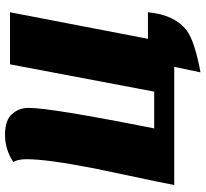

<svg xmlns="http://www.w3.org/2000/svg" viewBox="-47 -671 821 767"><g transform="rotate(-90 363.5 -287.5)"><path d="M698 -658H490L381 -82H234Q316 -494 316 -584Q316 -623 291 -650Q267 -678 208 -678Q150 -678 100 -645Q111 -626 111 -592Q111 -509 74 -320L40 -158Q22 -76 8 -2H480L458 103Q582 80 625 48Q688 0 698 -107H592Z"/></g></svg>

Font: Sansita One
Style: Regular
Weight: 400
Designer: Pablo Cosgaya
Foundry: Omnibus-Type
Version: Version 1.001